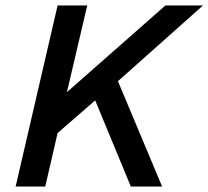

<svg xmlns="http://www.w3.org/2000/svg" viewBox="-20 -680 760 700"><path d="M37 0 190 -660H298L224 -344L583 -660H720L410 -384L571 0H457L327 -314L190 -195L145 0Z"/></svg>

Font: Elaine Sans Medium
Style: Italic
Weight: 500
Italic angle: -13°
Designer: Wei Huang
Foundry: Wei Huang
Version: Version 2.001;December 24, 2019;FontCreator 12.0.0.2547 64-b